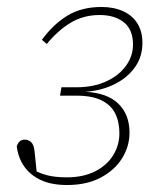

<svg xmlns="http://www.w3.org/2000/svg" viewBox="-20 -518 445 550"><path d="M172 12Q128 12 97.5 -2Q67 -16 49.5 -41Q32 -66 28 -99Q31 -108 36.5 -113Q42 -118 51 -118Q61 -118 69 -111Q77 -104 79 -85L86 -16L71 -34Q90 -23 113 -16.5Q136 -10 172 -10Q218 -10 252 -27Q286 -44 304 -73Q322 -102 322 -136Q322 -169 310 -193Q298 -217 271 -230.5Q244 -244 198 -244H152L156 -268H199Q247 -268 283.5 -284.5Q320 -301 340.5 -329Q361 -357 361 -390Q361 -433 335 -454Q309 -475 265 -475Q220 -475 183.5 -453.5Q147 -432 114 -392L100 -404Q133 -449 173.5 -473.5Q214 -498 271 -498Q306 -498 332.5 -486Q359 -474 373.5 -451Q388 -428 388 -395Q388 -356 367 -326Q346 -296 309.5 -277.5Q273 -259 226 -255H224Q287 -252 319 -221Q351 -190 351 -138Q351 -99 330 -65Q309 -31 269 -9.5Q229 12 172 12Z"/></svg>

Font: Source Serif 4 ExtraLight
Style: Italic
Weight: 250
Italic angle: -12°
Designer: Frank Grießhammer
Foundry: Adobe Systems Incorporated
Version: Version 4.004;hotconv 1.0.116;makeotfexe 2.5.65601